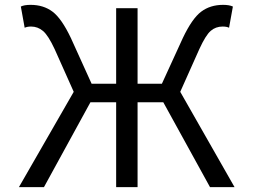

<svg xmlns="http://www.w3.org/2000/svg" viewBox="-20 -767 1040 787"><path d="M718.8 -390.6 941.4 0H840.8L649.4 -347.7H543.9V0H456.1V-347.7H350.6L160.2 0H57.6L282.2 -390.6L204.1 -565.4Q177.7 -622.1 156.2 -640.1Q134.8 -658.2 107.4 -658.2Q91.8 -658.2 81.1 -653.3L65.4 -740.2Q79.1 -747.1 105.5 -747.1Q158.2 -747.1 195.3 -719.2Q232.4 -691.4 270.5 -611.3L355.5 -423.8H456.1V-733.4H543.9V-423.8H643.6L729.5 -611.3Q767.6 -691.4 804.7 -719.2Q841.8 -747.1 894.5 -747.1Q919.9 -747.1 934.6 -740.2L918.9 -653.3Q909.2 -658.2 892.6 -658.2Q864.3 -658.2 843.8 -640.6Q823.2 -623 796.9 -565.4Z"/></svg>

Font: Gen Shin Gothic Monospace Regular
Style: Regular
Weight: 400
Designer: [Source Han Sans]
Ryoko NISHIZUKA  (kana & ideographs); Paul D. Hunt (Latin, Greek & Cyrillic); Wenlong ZHANG  (bopomofo
Version: Version 1.002.20150607